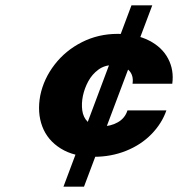

<svg xmlns="http://www.w3.org/2000/svg" viewBox="-20 -700 668 720"><path d="M131 -342Q144 -405 185 -458Q226 -511 287.5 -542Q349 -573 421 -573Q490 -573 539 -548Q588 -523 610.5 -480Q633 -437 626 -386H477Q482 -418 462.5 -437Q443 -456 404 -456Q372 -456 348.5 -438.5Q325 -421 311 -395Q297 -369 291 -341Q285 -312 288.5 -286Q292 -260 309 -243Q326 -226 359 -226Q395 -226 422 -241.5Q449 -257 458 -286H604Q587 -237 548 -197Q509 -157 453 -134.5Q397 -112 332 -112Q258 -112 208 -143Q158 -174 138.5 -226Q119 -278 131 -342ZM473 -680H551L295 0H218Z"/></svg>

Font: Teachers[wght] Italic
Style: Regular
Weight: 400
Designer: Alfredo Marco Pradil & Chank Diesel
Version: Version 1.000;Glyphs 3.1.2 (3151)